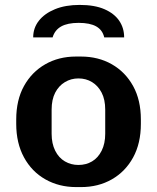

<svg xmlns="http://www.w3.org/2000/svg" viewBox="-20 -751 638 781"><path d="M290 10Q220 10 164.5 -21.5Q109 -53 77.5 -111Q46 -169 46 -247V-265Q46 -344 77.5 -401Q109 -458 164 -489.5Q219 -521 289 -521H309Q380 -521 435 -489.5Q490 -458 521.5 -401Q553 -344 553 -265V-247Q553 -168 521.5 -110.5Q490 -53 435 -21.5Q380 10 310 10ZM299 -80Q330 -80 354.5 -94.5Q379 -109 393.5 -138Q408 -167 408 -207V-305Q408 -346 393.5 -374Q379 -402 354.5 -417Q330 -432 299 -432Q269 -432 244 -417Q219 -402 204.5 -374Q190 -346 190 -305V-207Q190 -167 204.5 -138Q219 -109 244 -94.5Q269 -80 299 -80ZM115 -599Q115 -637 138 -666.5Q161 -696 203.5 -713.5Q246 -731 304 -731Q365 -731 405 -713.5Q445 -696 465 -666.5Q485 -637 485 -599H404Q397 -629 371.5 -643.5Q346 -658 300 -658Q255 -658 229 -643.5Q203 -629 194 -599Z"/></svg>

Font: Chivo Medium SemiBold
Style: Regular
Weight: 600
Version: Version 2.002